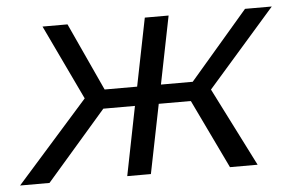

<svg xmlns="http://www.w3.org/2000/svg" viewBox="-81 -587 984 647"><g transform="rotate(-5 411.0 -263.5)"><path d="M765.5 0H672L560 -233.5H451.5L404.5 0H324.5L371 -233.5H264L61.5 0H-38L204.5 -273.5L84 -527H168.5L274 -297.5H384L430 -527H510.5L464.5 -297.5H572L769 -527H859.5L631 -266Z"/></g></svg>

Font: Argentum Sans Light
Style: Italic
Weight: 300
Italic angle: -11.3°
Designer: Julieta Ulanovsky (font), Owen Earl (portions from Jones font), Cristiano Sobral (main changes and remaster)
Foundry: Julieta Ulanovsky (font), Owen Earl (portions from Jones font), Cristiano Sobral (main changes and remaster)
Version: Version 3.127